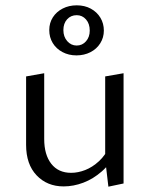

<svg xmlns="http://www.w3.org/2000/svg" viewBox="-20 -695 561 721"><path d="M219 5Q157 5 117.5 -36.5Q78 -78 78 -151V-408L146 -420V-173Q146 -114 172.5 -80Q199 -46 247 -46Q273 -46 300 -56.5Q327 -67 351.5 -89.5Q376 -112 392 -147L417 -124Q395 -80 362.5 -51.5Q330 -23 293 -9Q256 5 219 5ZM387 6 375 -96V-408L444 -420V-6ZM267 -487Q238 -487 214.5 -499.5Q191 -512 178 -533.5Q165 -555 165 -582Q165 -609 178.5 -630Q192 -651 215.5 -663Q239 -675 268 -675Q298 -675 321 -662.5Q344 -650 357 -628.5Q370 -607 370 -580Q370 -554 356.5 -532.5Q343 -511 319.5 -499Q296 -487 267 -487ZM268 -524Q289 -524 303 -540Q317 -556 317 -580Q317 -606 303 -622Q289 -638 268 -638Q246 -638 232 -622.5Q218 -607 218 -582Q218 -557 232.5 -540.5Q247 -524 268 -524Z"/></svg>

Font: Ysabeau Office
Style: Regular
Weight: 400
Designer: Christian Thalmann (Catharsis Fonts)
Version: Version 2.001;gftools[0.9.30]; featfreeze: tnum,lnum,ss02